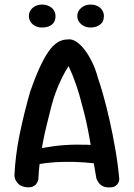

<svg xmlns="http://www.w3.org/2000/svg" viewBox="-20 -815 583 837"><path d="M94 1Q74 -2 64 -10Q54 -18 49 -28Q44 -38 43.5 -44.5Q43 -51 43 -51Q47 -139 66 -231Q85 -323 112 -417Q133 -477 152.5 -519.5Q172 -562 191 -589.5Q210 -617 230.5 -630Q251 -643 274 -643Q291 -646 309 -635.5Q327 -625 345 -603Q363 -581 379.5 -548.5Q396 -516 407 -475Q417 -447 430.5 -399Q444 -351 457.5 -291.5Q471 -232 482.5 -166Q494 -100 500 -35Q500 -35 499.5 -29.5Q499 -24 495 -16.5Q491 -9 482 -3.5Q473 2 456 2Q439 2 428 -3.5Q417 -9 411 -17.5Q405 -26 402.5 -32Q400 -38 400 -38Q385 -129 371 -208.5Q357 -288 340 -349Q326 -405 311 -448Q296 -491 279 -527Q264 -504 249.5 -474.5Q235 -445 223.5 -414Q212 -383 204 -352Q192 -304 182 -263.5Q172 -223 165.5 -186Q159 -149 154 -111.5Q149 -74 147 -32Q147 -32 145 -26Q143 -20 138 -13Q133 -6 122.5 -1.5Q112 3 94 1ZM113 -92 123 -161Q170 -172 216.5 -178Q263 -184 312 -184.5Q361 -185 414 -181L424 -98Q389 -104 348 -107Q307 -110 264.5 -109.5Q222 -109 183 -104.5Q144 -100 113 -92ZM375 -695Q359 -695 346 -701.5Q333 -708 325 -719.5Q317 -731 317 -745Q317 -759 325 -770.5Q333 -782 346 -788.5Q359 -795 375 -795Q392 -795 405 -788.5Q418 -782 425.5 -770.5Q433 -759 433 -745Q433 -720 416 -707.5Q399 -695 375 -695ZM163 -695Q147 -695 134 -701.5Q121 -708 113.5 -719.5Q106 -731 106 -745Q106 -759 113.5 -770.5Q121 -782 134 -788.5Q147 -795 163 -795Q180 -795 193.5 -788.5Q207 -782 214.5 -770.5Q222 -759 222 -745Q222 -728 214.5 -717Q207 -706 193.5 -700.5Q180 -695 163 -695Z"/></svg>

Font: Sour Gummy
Style: Regular
Weight: 400
Designer: Stefie Justprince
Foundry: Eifetstype
Version: Version 1.000